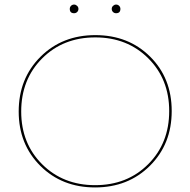

<svg xmlns="http://www.w3.org/2000/svg" viewBox="-20 -817 835 842"><path d="M305 -759Q286 -759 286 -778Q286 -786 291.5 -791.5Q297 -797 305 -797Q312 -797 318 -791.5Q324 -786 324 -778Q324 -770 318.5 -764.5Q313 -759 305 -759ZM489 -759Q481 -759 475.5 -764.5Q470 -770 470 -778Q470 -786 476 -791.5Q482 -797 489 -797Q497 -797 502.5 -791.5Q508 -786 508 -778Q508 -759 489 -759ZM62 -328Q62 -473 157.5 -568Q253 -663 398 -663Q543 -663 638 -569Q733 -475 733 -330Q733 -185 637.5 -90Q542 5 397 5Q252 5 157 -89.5Q62 -184 62 -328ZM397 -5Q538 -5 630 -97Q722 -189 722 -330Q722 -470 630 -561.5Q538 -653 398 -653Q257 -653 165 -561Q73 -469 73 -328Q73 -188 165 -96.5Q257 -5 397 -5Z"/></svg>

Font: EauTest Hairline
Style: Regular
Weight: 250
Designer: Christian Thalmann (Catharsis Fonts)
Version: Version 0.001;PS 000.001;hotconv 1.0.88;makeotf.lib2.5.64775